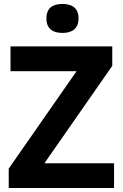

<svg xmlns="http://www.w3.org/2000/svg" viewBox="-20 -948 619 968"><path d="M295 -928C250 -928 214 -911 214 -855C214 -800 250 -782 295 -782C339 -782 376 -800 376 -855C376 -911 339 -928 295 -928ZM555 0V-125H204L546 -616V-714H33V-589H366L24 -98V0Z"/></svg>

Font: Noto Sans Gunjala Gondi
Style: Bold
Weight: 700
Designer: Ek Type
Foundry: Ek Type
Version: Version 1.004